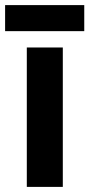

<svg xmlns="http://www.w3.org/2000/svg" viewBox="-33 -825 350 752"><path d="M297 -805H-13V-703H297ZM213 -93V-639H72V-93Z"/></svg>

Font: Noto Sans Kannada UI SemiCondensed
Style: Bold
Weight: 700
Width: 4
Designer: Jelle Bosma - Monotype Design Team
Foundry: Monotype Imaging Inc.
Version: Version 2.005